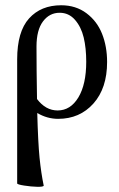

<svg xmlns="http://www.w3.org/2000/svg" viewBox="-20 -445 457 737"><path d="M147.9 268.1Q145 272.5 122.3 272Q99.6 271.5 72.8 267.3Q45.9 263.2 45.9 258.8V-216.8Q45.9 -323.7 91.6 -374.3Q137.2 -424.8 214.8 -424.8Q271 -424.8 311.8 -394.3Q352.5 -363.8 371.8 -315.2Q391.1 -266.6 391.1 -207Q391.1 -106.4 338.6 -47.6Q286.1 11.2 203.1 11.2Q161.1 11.2 123 -11.2Q126 101.1 131.8 160.2Q137.7 219.2 147.9 268.1ZM120.1 -266.1Q120.1 -175.3 122.1 -64.9Q155.3 -21 201.2 -21Q250.5 -21 280.8 -71Q311 -121.1 311 -208Q311 -260.3 301.3 -301Q291.5 -341.8 267.8 -368.9Q244.1 -396 209 -396Q169.9 -396 145 -362.8Q120.1 -329.6 120.1 -266.1Z"/></svg>

Font: Junicode SmCond
Style: Regular
Weight: 400
Width: 4
Designer: Peter S. Baker
Version: Version 2.206